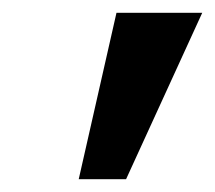

<svg xmlns="http://www.w3.org/2000/svg" viewBox="-20 -720 336 300"><path d="M103 -440 162 -700H296L177 -440Z"/></svg>

Font: Lexend Med
Style: Italic
Weight: 500
Italic angle: -8.13011°
Designer: Bonnie Shaver-Troup, Thomas Jockin
Foundry: Lexend
Version: Version 1.007